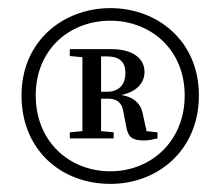

<svg xmlns="http://www.w3.org/2000/svg" viewBox="-20 -800 543 473"><path d="M229 -661H244C275 -661 289 -647 289 -620C289 -595 276 -574 244 -574H229ZM331 -523C325 -548 307 -561 279 -566C321 -575 336 -599 336 -623C336 -656 307 -679 254 -679H152V-662L183 -659V-477L152 -474V-459H260V-474L229 -477V-557H245C266 -557 279 -549 283 -529L292 -483C297 -460 309 -454 335 -454C347 -454 354 -456 368 -459V-474L341 -477ZM252 -378C151 -378 68 -451 68 -565C68 -678 151 -749 252 -749C351 -749 435 -678 435 -565C435 -451 351 -378 252 -378ZM252 -780C136 -780 33 -699 33 -565C33 -430 131 -347 252 -347C369 -347 470 -430 470 -565C470 -699 368 -780 252 -780Z"/></svg>

Font: Noto Serif CJK JP Medium
Style: Regular
Weight: 500
Designer: Ryoko NISHIZUKA 西塚涼子 (kana & ideographs); Frank Grießhammer (Latin, Greek & Cyrillic); Wenlong ZHANG 张文龙 (bopomofo); San
Foundry: Adobe Systems Incorporated
Version: Version 1.000;PS 1;hotconv 16.6.53;makeotf.lib2.5.65590